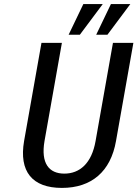

<svg xmlns="http://www.w3.org/2000/svg" viewBox="-20 -910 673 940"><path d="M295 -60C220 -60 179 -110 198 -220L283 -700H183L98 -220C72 -70 138 10 283 10C428 10 522 -70 548 -220L633 -700H533L448 -220C429 -110 370 -60 295 -60ZM388 -890 316 -740H371L483 -890ZM523 -890 451 -740H506L618 -890Z"/></svg>

Font: Scada
Style: Italic
Weight: 400
Designer: Jovanny Lemonad
Foundry: Jovanny Lemonad
Version: Version 3.005